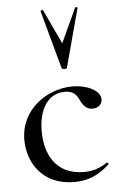

<svg xmlns="http://www.w3.org/2000/svg" viewBox="-53 -768 521 819"><g transform="rotate(-5 207.5 -359.0)"><path d="M152 -726 220 -477C223 -470 241 -470 243 -477L310 -726C312 -730 302 -732 300 -729L232 -582L163 -729C161 -732 151 -730 152 -726ZM232 12C292 12 337 -8 383 -50C387 -53 380 -60 376 -58C344 -36 313 -27 277 -27C159 -27 112 -114 112 -216C112 -310 153 -375 224 -375C261 -375 274 -359 287 -331C297 -310 312 -293 337 -293C365 -293 380 -313 378 -333C374 -369 320 -395 259 -395C154 -395 35 -319 35 -185C35 -91 94 12 232 12Z"/></g></svg>

Font: Cormorant Infant Book
Style: Regular
Weight: 500
Designer: Christian Thalmann (Catharsis Fonts)
Version: Version 1.000;PS 002.000;hotconv 1.0.88;makeotf.lib2.5.64775